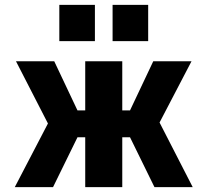

<svg xmlns="http://www.w3.org/2000/svg" viewBox="-20 -773 857 793"><path d="M445 -603V-753H592V-603ZM225 -603V-753H372V-603ZM332 -520H485V-317H517L613 -520H771L639 -267L776 0H618L517 -206H485V0H332V-206H300L199 0H41L178 -263L46 -520H204L300 -317H332Z"/></svg>

Font: M PLUS 1p ExtraBold
Style: Regular
Weight: 800
Version: Version 1.062